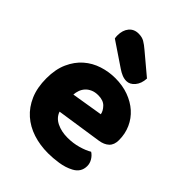

<svg xmlns="http://www.w3.org/2000/svg" viewBox="-217 -858 985 985"><g transform="rotate(45 275.0 -365.5)"><path d="M309 16Q250 16 199.5 -0.5Q149 -17 111.5 -50Q74 -83 52.5 -133Q31 -183 31 -250Q31 -316 52.5 -363.5Q74 -411 109 -441.5Q144 -472 189 -486.5Q234 -501 281 -501Q334 -501 377.5 -485Q421 -469 452.5 -441Q484 -413 501.5 -374Q519 -335 519 -289Q519 -255 500 -237Q481 -219 447 -214L200 -177Q211 -144 245 -127.5Q279 -111 323 -111Q364 -111 400.5 -121.5Q437 -132 460 -146Q476 -136 487 -118Q498 -100 498 -80Q498 -35 456 -13Q424 4 384 10Q344 16 309 16ZM281 -377Q257 -377 239.5 -369Q222 -361 211 -348.5Q200 -336 194.5 -320.5Q189 -305 188 -289L359 -317Q356 -337 337 -357Q318 -377 281 -377ZM135 -643Q133 -653 133 -663Q133 -701 152 -724Q171 -747 204 -747Q229 -747 246 -737Q263 -727 284 -709L397 -614Q395 -576 375.5 -553Q356 -530 331 -530Q315 -530 299 -536.5Q283 -543 267 -554Z"/></g></svg>

Font: Baloo Cyrillic
Style: Regular
Weight: 400
Designer: Ek Type, Denis Ignatov
Foundry: Ek Type
Version: Version 1.50 July 26, 2019